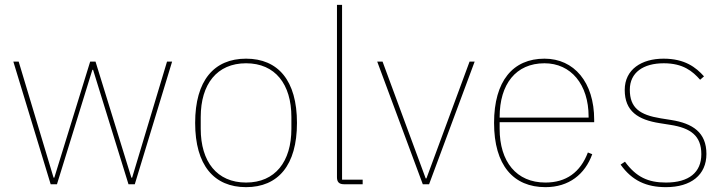

<svg xmlns="http://www.w3.org/2000/svg" viewBox="-20 -760 2993 792"><path d="M189 0H215L361 -472H364L510 0H536L690 -506H669L525 -27H522L374 -506H352L204 -27H201L57 -506H35Z M995 12C1127 12 1205 -78 1205 -253C1205 -428 1127 -518 995 -518C863 -518 785 -428 785 -253C785 -78 863 12 995 12ZM995 -7C875 -7 808 -93 808 -229V-277C808 -413 875 -499 995 -499C1115 -499 1182 -413 1182 -277V-229C1182 -93 1115 -7 995 -7Z M1476 0V-19H1391V-740H1370V-29C1370 -9 1379 0 1399 0Z M1724 0H1750L1938 -506H1917L1739 -24H1736L1558 -506H1536Z M2230 12C2327 12 2393 -41 2423 -124L2405 -131C2374 -49 2315 -7 2230 -7C2110 -7 2041 -93 2041 -229V-256H2431V-266C2431 -421 2348 -518 2226 -518C2096 -518 2018 -426 2018 -253C2018 -78 2098 12 2230 12ZM2226 -499C2335 -499 2408 -412 2408 -279V-275H2041V-277C2041 -413 2108 -499 2226 -499Z M2727 12C2830 12 2894 -38 2894 -125C2894 -214 2837 -251 2749 -265L2705 -272C2619 -286 2578 -315 2578 -390C2578 -461 2634 -499 2718 -499C2798 -499 2837 -466 2868 -431L2884 -445C2851 -482 2805 -518 2717 -518C2627 -518 2557 -474 2557 -389C2557 -301 2612 -266 2701 -252L2745 -245C2829 -232 2873 -200 2873 -124C2873 -49 2822 -7 2727 -7C2653 -7 2604 -30 2558 -93L2540 -81C2587 -15 2646 12 2727 12Z"/></svg>

Font: IBM Plex Devanagari Thin
Style: Regular
Weight: 100
Designer: Mike Abbink, Paul van der Laan, Pieter van Rosmalen, Erin McLaughlin
Foundry: Bold Monday
Version: Version 1.0